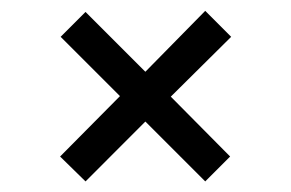

<svg xmlns="http://www.w3.org/2000/svg" viewBox="-20 -396 536 354"><path d="M137.7 -61.5 90.8 -107.4 201.2 -218.8 91.8 -328.1 137.7 -374 248 -263.7 358.4 -376 406.2 -328.1 294.9 -217.8 404.3 -107.4 358.4 -61.5 248 -171.9Z"/></svg>

Font: Padauk Book
Style: Regular
Weight: 400
Designer: Debbi Hosken, Becca Hirsbrunner Spalinger
Foundry: SIL International
Version: Version 5.000